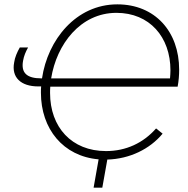

<svg xmlns="http://www.w3.org/2000/svg" viewBox="-20 -726 865 882"><path d="M156 -329H169C168 -319 168 -310 168 -300C168 -134 270 -8 433 6L410 136H450L473 7C576 4 668 -41 727 -112L697 -136C638 -69 559 -32 467 -32C309 -32 210 -142 210 -299C210 -309 210 -318 211 -328H796C801 -354 803 -381 803 -406C803 -581 692 -706 519 -706C329 -706 199 -543 173 -366H170C102 -366 76 -392 86 -447C90 -470 98 -488 109 -508H71C59 -487 48 -462 45 -439C32 -371 75 -329 156 -329ZM215 -366C240 -522 349 -667 515 -667C667 -667 763 -556 763 -403C763 -391 762 -379 761 -366Z"/></svg>

Font: Fixel Display ExtraLight
Style: Italic
Weight: 200
Italic angle: -10°
Designer: AlfaBravo + MacPaw
Foundry: Kyrylo Tkachov, Marchela Mozhyna, Serhii Makarenko, Maria Weinstein, Zakhar Kryvoshyya
Version: Version 1.210;Glyphs 3.2 (3217)